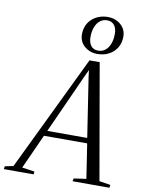

<svg xmlns="http://www.w3.org/2000/svg" viewBox="-169 -1105 891 1179"><g transform="rotate(10 277.0 -515.5)"><path d="M-61 0 -58.5 -18 -6 -29 341 -749H404.5L530 -29L599.5 -18L597.5 0H367.5L371.5 -18L448.5 -29L415.5 -244.5H146L48.5 -29L126.5 -18L124.5 0ZM161 -277.5H410L353.5 -646L348 -690L327.5 -646ZM380.5 -796Q334 -796 300.8 -824.5Q267.5 -853 267.5 -899Q267.5 -929 278 -953.2Q288.5 -977.5 307.5 -994.8Q326.5 -1012 352 -1021.5Q377.5 -1031 407 -1031Q438.5 -1031 464.2 -1018Q490 -1005 505.2 -982Q520.5 -959 520.5 -928Q520.5 -888.5 502.2 -858.8Q484 -829 452.5 -812.5Q421 -796 380.5 -796ZM383 -817Q407 -817 425.8 -831.2Q444.5 -845.5 455.2 -872.2Q466 -899 466 -936Q466 -970 450.5 -990Q435 -1010 405 -1010Q381 -1010 362.2 -995.8Q343.5 -981.5 332.8 -954.8Q322 -928 322 -891Q322 -857 337.5 -837Q353 -817 383 -817Z"/></g></svg>

Font: Merriweather 144pt Light
Style: Italic
Weight: 300
Italic angle: -7.8°
Version: Version 2.101